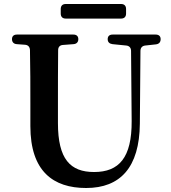

<svg xmlns="http://www.w3.org/2000/svg" viewBox="-20 -916 856 961"><path d="M284 -871V-848C284 -832 293 -823 309 -823H586C602 -823 611 -832 611 -848V-871C611 -887 602 -896 586 -896H309C293 -896 284 -887 284 -871ZM64 -695 105 -692C120 -691 129 -682 130 -666C132 -577 132 -486 132 -397V-285C132 -58 247 25 411 25C582 25 678 -78 680 -297L683 -661C683 -676 691 -686 706 -688L761 -694C776 -696 784 -705 784 -720C784 -735 775 -743 759 -743H544C528 -743 519 -735 519 -720C519 -705 528 -697 543 -695L613 -688C628 -686 636 -676 636 -661L639 -310C640 -127 576 -55 451 -55C332 -55 270 -119 270 -300V-397C270 -487 270 -577 271 -665C271 -681 280 -690 295 -691L348 -695C363 -696 372 -705 372 -720C372 -735 363 -743 347 -743H65C49 -743 40 -735 40 -720C40 -705 49 -696 64 -695Z"/></svg>

Font: 寒蝉锦书宋Pro Soft
Style: Regular
Weight: 700
Designer: 寒蝉锦书宋{Warren} 思源宋体{Ryoko NISHIZUKA 西塚涼子 (kana & ideographs); Frank Grießhammer (Latin, Greek & Cyrillic); Wenlong ZHANG 
Foundry: Adobe & ChillType
Version: Version 2.000;Glyphs 3.1.1 (3135)